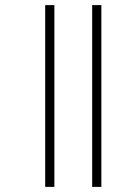

<svg xmlns="http://www.w3.org/2000/svg" viewBox="-20 -682 524 752"><path d="M157 -662H193V50H157ZM341 -662H377V50H341Z"/></svg>

Font: Noto Sans Sinhala SemiCondensed ExtraLight
Style: Regular
Weight: 200
Width: 4
Designer: Jelle Bosma - Monotype Design Team
Foundry: Monotype Imaging Inc.
Version: Version 2.006; ttfautohint (v1.8.4.7-5d5b)